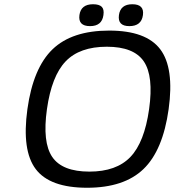

<svg xmlns="http://www.w3.org/2000/svg" viewBox="-20 -864 825 904"><path d="M494 -720Q668 -720 734.5 -632Q801 -544 774 -350Q747 -156 655.5 -68Q564 20 390 20Q215 20 148.5 -67.5Q82 -155 109 -350Q136 -544 227.5 -632Q319 -720 494 -720ZM483 -644Q355 -644 289 -575Q223 -506 201 -350Q179 -194 226 -125Q273 -56 401 -56Q528 -56 594 -125Q660 -194 682 -350Q704 -506 657 -575Q610 -644 483 -644ZM418 -844Q447 -844 459 -832Q471 -820 467 -793Q460 -741 404 -741Q347 -741 354 -793Q361 -844 418 -844ZM603 -844Q660 -844 653 -793Q646 -741 589 -741Q533 -741 540 -793Q547 -844 603 -844Z"/></svg>

Font: Fivo Sans Modern
Style: Italic
Weight: 400
Designer: Alexander Slobzheninov
Foundry: Alexander Slobzheninov
Version: 1.0